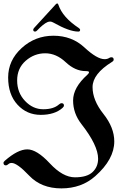

<svg xmlns="http://www.w3.org/2000/svg" viewBox="-48 -920 691 1084"><path d="M0 0ZM139.6 -752Q139.6 -756.8 145 -762.7L266.6 -895.5Q271 -900.4 275.1 -900.4Q279.3 -900.4 281.7 -893.1Q305.2 -822.3 397 -761.7Q404.3 -756.8 404.3 -751Q404.3 -741.7 394 -741.7Q343.3 -741.7 254.4 -792Q243.2 -798.3 235.6 -798.3Q228 -798.3 220.7 -795.4Q197.3 -785.6 162.1 -748.5Q155.8 -741.7 150.4 -741.7Q139.6 -741.7 139.6 -752ZM-28.3 -0.5Q-28.3 -5.9 -20.5 -12.7Q52.7 -76.7 106.2 -76.7Q159.7 -76.7 233.2 2.2Q306.6 81.1 375 81.1Q443.4 81.1 474.6 51.5Q505.9 22 505.9 -23.9Q505.9 -99.1 411.6 -219.7Q364.7 -279.8 364.7 -352.8Q364.7 -425.8 445.3 -498Q454.6 -506.3 454.6 -512.5Q454.6 -518.6 435.5 -518.6Q376.5 -518.6 323 -568.8Q269.5 -619.1 207.5 -619.1Q145.5 -619.1 97.2 -576.9Q48.8 -534.7 48.8 -465.8Q48.8 -397 93.3 -350.1Q137.7 -303.2 196 -303.2Q254.4 -303.2 284.7 -330.1Q293 -337.4 299.3 -337.4Q313 -337.4 313 -324.2Q313 -317.9 304.7 -310.5Q260.3 -271.5 181.9 -271.5Q103.5 -271.5 50.8 -328.9Q-2 -386.2 -2 -482.7Q-2 -579.1 74.2 -648.7Q150.4 -718.3 253.9 -718.3Q357.4 -718.3 428.7 -652.1Q500 -585.9 542.5 -585.9Q558.1 -585.9 568.4 -592.8Q574.2 -596.7 581.1 -596.7Q593.8 -596.7 593.8 -583Q593.8 -576.2 584 -570.3Q474.6 -502.4 474.6 -428.2Q474.6 -354 535.9 -276.9Q597.2 -199.7 597.2 -121.6Q597.2 -20.5 489.7 74.7Q412.1 143.6 298.6 143.6Q185.1 143.6 116.9 71.8Q48.8 0 17.6 0Q6.8 0 -1 6.8Q-8.8 13.7 -14.2 13.7Q-28.3 13.7 -28.3 -0.5Z"/></svg>

Font: UnifrakturMaguntia
Style: Book
Weight: 400
Designer: j. 'mach' wust, Gerrit Ansmann, Georg Duffner, based on a font by Peter Wiegel, original typeface by Carl Albert Fahrenw
Version: Version 2017-03-19